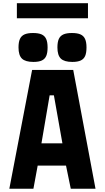

<svg xmlns="http://www.w3.org/2000/svg" viewBox="-20 -1152 640 1172"><path d="M176 -725H427L563 0H412L383 -141H210L184 0H37ZM361 -277 309 -570H283L233 -277ZM93 -862.5Q93 -895.5 101.8 -914.5Q110.5 -933.5 129.8 -942Q149 -950.5 181.5 -950.5Q214.5 -950.5 233.8 -942Q253 -933.5 261.8 -914.2Q270.5 -895 270.5 -862.5Q270.5 -829.5 262.2 -810.5Q254 -791.5 235.2 -782.8Q216.5 -774 184 -774Q135 -774 114 -794.2Q93 -814.5 93 -862.5ZM330.5 -862.5Q330.5 -895.5 339.2 -914.5Q348 -933.5 367.2 -942Q386.5 -950.5 419 -950.5Q452 -950.5 471.2 -942Q490.5 -933.5 499.2 -914.2Q508 -895 508 -862.5Q508 -829.5 499.8 -810.5Q491.5 -791.5 472.8 -782.8Q454 -774 421.5 -774Q372.5 -774 351.5 -794.2Q330.5 -814.5 330.5 -862.5ZM83 -1132.5H517V-1040.5H83Z"/></svg>

Font: JuliaMono Black
Style: Regular
Weight: 900
Monospace: yes
Designer: cormullion
Foundry: corm
Version: Version 0.054; ttfautohint (v1.8.4)